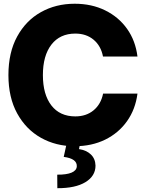

<svg xmlns="http://www.w3.org/2000/svg" viewBox="-20 -759 773 1012"><path d="M373.5 11.7Q274.9 11.7 195.8 -32.7Q116.7 -77.1 70.6 -161.1Q24.4 -245.1 24.4 -363.3Q24.4 -482.4 70.6 -566.7Q116.7 -650.9 195.8 -695.1Q274.9 -739.3 373.5 -739.3Q463.4 -739.3 534.4 -704.3Q605.5 -669.4 649.9 -606.9Q694.3 -544.4 704.6 -460.9H522.9Q512.2 -517.1 473.4 -549.6Q434.6 -582 377 -582Q295.9 -582 251 -523.9Q206.1 -465.8 206.1 -363.3Q206.1 -261.2 250.7 -203.4Q295.4 -145.5 377 -145.5Q434.6 -145.5 473.4 -177.7Q512.2 -210 523.4 -265.6H704.6Q693.8 -182.6 649.4 -120.1Q605 -57.6 534.2 -22.9Q463.4 11.7 373.5 11.7ZM332 -5.4H402.3L396.5 26.9Q435.5 32.7 459 55.2Q482.4 77.6 483.4 113.8Q483.4 168.9 430.2 201.2Q377 233.4 282.2 232.9L281.7 161.6Q330.6 162.1 357.2 150.9Q383.8 139.6 384.8 117.7Q386.7 77.1 315.9 67.9Z"/></svg>

Font: Inter Display Extra Bold
Style: Regular
Weight: 800
Designer: Rasmus Andersson
Foundry: rsms
Version: Version 4.000;git-4fc901f